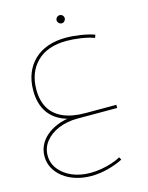

<svg xmlns="http://www.w3.org/2000/svg" viewBox="-144 -732 909 1183"><g transform="rotate(-15 310.0 -140.0)"><path d="M289 364Q237 364 191.5 350Q146 336 112 310Q78 284 59 249Q40 214 40 173Q40 131 59 96Q78 61 113 35Q148 9 195 -5.5Q242 -20 297 -20V0Q229 0 175.5 22.5Q122 45 91 84Q60 123 60 173Q60 222 90.5 261Q121 300 172.5 322Q224 344 288 344Q322 344 358 338Q394 332 427 321Q460 310 483 297L492 314Q449 336 395 350Q341 364 289 364ZM268 0 298 -20H550V0ZM354 0Q265 0 203 -27Q141 -54 109.5 -107Q78 -160 78 -237Q78 -298 97.5 -346.5Q117 -395 153 -429.5Q189 -464 240 -482Q291 -500 355 -500Q400 -500 450.5 -492Q501 -484 537 -471L530 -452Q493 -466 443.5 -473Q394 -480 355 -480Q232 -480 165 -413.5Q98 -347 98 -237Q98 -167 126.5 -118.5Q155 -70 212 -45Q269 -20 354 -20ZM355 -592Q345 -592 337 -600Q329 -608 329 -618Q329 -629 337 -636.5Q345 -644 355 -644Q366 -644 373.5 -636.5Q381 -629 381 -618Q381 -608 373.5 -600Q366 -592 355 -592Z"/></g></svg>

Font: Alexandria Thin
Style: Regular
Weight: 250
Designer: Mohamed Gaber
Foundry: Kief Type Foundry
Version: Version 5.100